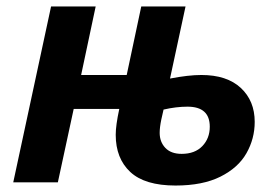

<svg xmlns="http://www.w3.org/2000/svg" viewBox="-20 -564 857 594"><path d="M338 -147Q338 -176 349 -227H208L159 0H21L138 -544H276L231 -332H372L417 -544H554L506 -321Q563 -332 603 -332Q682 -332 725 -292Q768 -252 768 -187Q768 -135 742.5 -90Q717 -45 662 -17.5Q607 10 523 10Q428 10 383 -32Q338 -74 338 -147ZM629 -172Q629 -234 560 -234Q525 -234 486 -225Q484 -218 479 -194Q474 -170 474 -153Q474 -125 491.5 -106.5Q509 -88 542 -88Q583 -88 606 -112Q629 -136 629 -172Z"/></svg>

Font: Noto Sans Display
Style: Bold Italic
Weight: 700
Italic angle: -12°
Designer: Monotype Design team
Foundry: Monotype Imaging Inc.
Version: Version 1.000